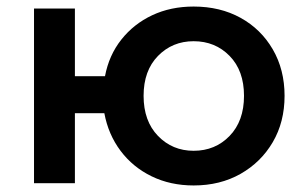

<svg xmlns="http://www.w3.org/2000/svg" viewBox="-20 -560 929 587"><path d="M572 7Q501 7 443.5 -21Q386 -49 348.5 -99Q311 -149 299 -214H209V0H84V-534H209V-327H301Q313 -391 351 -439Q389 -487 445.5 -513.5Q502 -540 572 -540Q653 -540 715.5 -505.5Q778 -471 814 -409Q850 -347 850 -267Q850 -187 814 -125.5Q778 -64 715.5 -28.5Q653 7 572 7ZM572 -99Q638 -99 682 -144.5Q726 -190 726 -267Q726 -344 682 -389Q638 -434 572 -434Q507 -434 463 -389Q419 -344 419 -267Q419 -190 463 -144.5Q507 -99 572 -99Z"/></svg>

Font: Montserrat SemiBold
Style: Regular
Weight: 600
Designer: Julieta Ulanovsky
Foundry: Julieta Ulanovsky
Version: Version 9.000; ttfautohint (v1.8.4.7-5d5b)